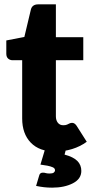

<svg xmlns="http://www.w3.org/2000/svg" viewBox="-20 -689 436 883"><path d="M234 8Q161 8 121.5 -33Q82 -74 82 -144V-412H38Q26 -412 17.5 -419.5Q9 -427 9 -442V-503L92 -519L122 -645Q128 -669 156 -669H237V-518H363V-412H237V-154Q237 -136 246 -124.5Q255 -113 271 -113Q282 -113 288.5 -116Q295 -119 300 -121.5Q305 -124 312 -124Q323 -124 332 -111L379 -37Q349 -15 311.5 -3.5Q274 8 234 8ZM220 174Q200 174 182.5 172Q165 170 146 166L160 119Q163 105 177 105Q185 105 190.5 107Q196 109 209 109Q222 109 227.5 104.5Q233 100 233 94Q233 85 223 80.5Q213 76 198 73Q183 70 166 68L189 -9H285L277 22Q318 33 336 51.5Q354 70 354 97Q354 134 315 154Q276 174 220 174Z"/></svg>

Font: Aleo Black
Style: Regular
Weight: 900
Designer: Alessio Laiso
Foundry: Alessio Laiso
Version: Version 2.001;gftools[0.9.29]